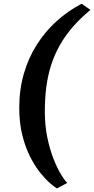

<svg xmlns="http://www.w3.org/2000/svg" viewBox="-20 -872 513 1047"><path d="M85 -284.5Q85 -383.5 110 -470Q135 -556.5 180.8 -628.5Q226.5 -700.5 288.8 -756.8Q351 -813 425 -851.5L473 -818Q417.5 -772 376 -724Q334.5 -676 305.5 -624.2Q276.5 -572.5 258.5 -516Q240.5 -459.5 232.5 -397Q224.5 -334.5 224.5 -264.5Q224.5 -187.5 238.2 -121.5Q252 -55.5 272.5 -4Q293 47.5 313.5 80.8Q334 114 347 125.5L290 155.5Q277.5 148 253.2 127.2Q229 106.5 200.2 71Q171.5 35.5 145.2 -15.5Q119 -66.5 102 -133.5Q85 -200.5 85 -284.5Z"/></svg>

Font: Merriweather 60pt Black
Style: Italic
Weight: 900
Italic angle: -7.8°
Version: Version 2.101